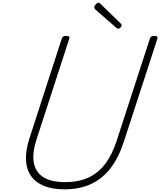

<svg xmlns="http://www.w3.org/2000/svg" viewBox="-20 -1399 1200 1438"><path d="M463 19Q370 19 307 -7.5Q244 -34 210.5 -84Q177 -134 174.5 -203Q172 -272 199 -358L443 -1111Q446 -1121 453 -1125.5Q460 -1130 476 -1130Q490 -1130 496.5 -1125.5Q503 -1121 499 -1110L253 -353Q221 -254 233 -182.5Q245 -111 303 -73Q361 -35 468 -35Q566 -35 640 -68Q714 -101 767 -170.5Q820 -240 854 -345L1103 -1111Q1106 -1121 1113 -1125.5Q1120 -1130 1136 -1130Q1165 -1130 1159 -1110L909 -342Q870 -220 808.5 -140Q747 -60 661.5 -20.5Q576 19 463 19ZM867 -1184Q864 -1184 860.5 -1185.5Q857 -1187 852 -1190L693 -1329Q688 -1335 687 -1338Q686 -1341 686 -1344Q686 -1351 691.5 -1359Q697 -1367 704.5 -1373Q712 -1379 718 -1379Q723 -1379 726 -1376Q729 -1373 733 -1370L887 -1220Q890 -1217 890.5 -1213.5Q891 -1210 891 -1208Q891 -1201 882.5 -1192.5Q874 -1184 867 -1184Z"/></svg>

Font: Playwrite CU ExtraLight
Style: Regular
Weight: 250
Designer: Veronika Burian, José Scaglione
Foundry: TypeTogether
Version: Version 1.002